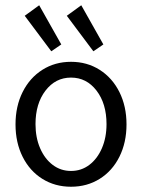

<svg xmlns="http://www.w3.org/2000/svg" viewBox="-20 -702 540 730"><path d="M39 -229Q39 -298 66 -352Q93 -406 141 -436.5Q189 -467 250 -467Q311 -467 359 -436.5Q407 -406 434 -352Q461 -298 461 -229Q461 -160 434 -106Q407 -52 359 -22Q311 8 250 8Q189 8 141 -22Q93 -52 66 -106Q39 -160 39 -229ZM385 -230Q385 -308 347 -357.5Q309 -407 250 -407Q191 -407 153 -357.5Q115 -308 115 -230Q115 -179 132.5 -138.5Q150 -98 180.5 -75Q211 -52 250 -52Q289 -52 319.5 -75Q350 -98 367.5 -138.5Q385 -179 385 -230ZM74 -642 129 -682 213 -533 175 -507ZM234 -642 289 -682 373 -533 335 -507Z"/></svg>

Font: Vazir Code FD
Style: Code-FD
Weight: 400
Foundry: DejaVu fonts team - Redesigned by Saber Rastikerdar
Version: Version 1.1.2